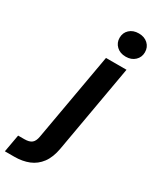

<svg xmlns="http://www.w3.org/2000/svg" viewBox="-352 -805 888 1090"><g transform="rotate(30 92.0 -260.0)"><path d="M-111.6 220 -91 105.2H-50.2Q-17.5 105.2 -1.9 92.3Q13.7 79.5 18.9 49.5L120.6 -526H255L153.9 49.2Q143 111.2 114.8 148.8Q86.7 186.3 44.7 203.2Q2.8 220 -50.2 220ZM213.3 -587.9Q176 -587.9 153.1 -609.7Q130.1 -631.4 130.1 -664.1Q130.1 -697.3 153.1 -718.6Q176 -740 213.3 -740Q250.2 -740 273.2 -718.6Q296.1 -697.3 296.1 -664.1Q296.1 -631.4 273.2 -609.7Q250.2 -587.9 213.3 -587.9Z"/></g></svg>

Font: DM Sans 9pt
Style: Italic
Weight: 400
Italic angle: -10°
Designer: Colophon Foundry, Jonny Pinhorn
Foundry: Colophon Foundry
Version: Version 4.004